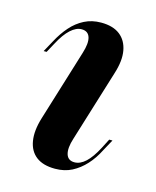

<svg xmlns="http://www.w3.org/2000/svg" viewBox="-76 -483 449 551"><g transform="rotate(15 148.0 -208.0)"><path d="M166.9 -85.5Q157.3 -55.6 162.5 -38.3Q167.7 -21 187.1 -21Q204 -21 220.2 -35.9Q236.3 -50.8 252.4 -81.5L266.9 -109.7H276.6L258.1 -75.8Q245.2 -50 227.4 -30.6Q209.7 -11.3 187.9 0Q166.1 11.3 137.9 11.3Q102.4 11.3 81.9 -4.4Q61.3 -20.2 56.5 -49.6Q51.6 -79 63.7 -118.5L129 -330.6Q138.7 -361.3 133.5 -378.2Q128.2 -395.2 108.9 -395.2Q92.7 -395.2 76.2 -380.2Q59.7 -365.3 43.5 -334.7L28.2 -306.5H19.4L37.9 -340.3Q51.6 -366.1 69 -385.9Q86.3 -405.6 108.5 -416.9Q130.6 -428.2 158.1 -428.2Q193.5 -428.2 214.1 -412.1Q234.7 -396 239.9 -366.9Q245.2 -337.9 232.3 -297.6Z"/></g></svg>

Font: Playfair 144pt
Style: Bold Italic
Weight: 700
Italic angle: -15.6°
Designer: Claus Eggers Sørensen
Foundry: Claus Eggers Sørensen
Version: Version 2.203